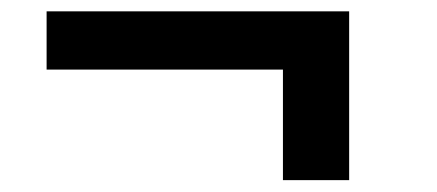

<svg xmlns="http://www.w3.org/2000/svg" viewBox="-20 -417 751 330"><path d="M580.1 -107.4V-397.5H60.1V-297.4H466.3V-107.4Z"/></svg>

Font: Ride
Style: Bold
Weight: 700
Version: Version 3.000